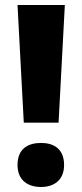

<svg xmlns="http://www.w3.org/2000/svg" viewBox="-20 -734 328 767"><path d="M214 -244 239 -714H50L75 -244ZM50 -75C50 -13 92 13 144 13C194 13 236 -13 236 -75C236 -140 194 -163 144 -163C92 -163 50 -140 50 -75Z"/></svg>

Font: Noto Sans Arabic UI Extra
Style: Regular
Weight: 800
Designer: Nadine Chahine - Monotype Design Team
Foundry: Monotype Imaging Inc.
Version: Version 1.900